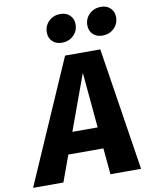

<svg xmlns="http://www.w3.org/2000/svg" viewBox="-151 -997 831 1068"><g transform="rotate(-10 264.5 -463.0)"><path d="M250.8 -693.6H449.8L557.8 0H384.7L331.3 -582L119 0H-52.2ZM200.9 -268.9H374.6L384 -148.3H157.8ZM246.9 -767Q213.5 -767 193.3 -787Q173.1 -807 173.1 -837.5Q173.1 -875.6 199.6 -900.9Q226 -926.2 264.7 -926.2Q298.2 -926.2 318.4 -906.1Q338.6 -886.1 338.6 -855.7Q338.6 -817.6 312.1 -792.3Q285.7 -767 246.9 -767ZM475.8 -767Q442.3 -767 422.1 -787Q401.9 -807 401.9 -837.5Q401.9 -875.6 428.4 -900.9Q454.9 -926.2 493.6 -926.2Q527 -926.2 547.2 -906.1Q567.4 -886.1 567.4 -855.7Q567.4 -817.6 540.9 -792.3Q514.5 -767 475.8 -767Z"/></g></svg>

Font: Fira Sans Variable
Style: Italic
Weight: 397
Italic angle: -8°
Designer: Carrois Corporate & Edenspiekermann AG
Foundry: Carrois Corporate GbR & Edenspiekermann AG
Version: Version 4.202